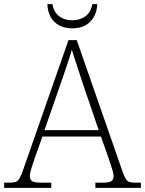

<svg xmlns="http://www.w3.org/2000/svg" viewBox="-23 -908 701 928"><path d="M-3 0V-25H18Q41 -25 52 -28.5Q63 -32 70 -43.5Q77 -55 86 -79L308 -714H348L571 -74Q579 -52 586 -41.5Q593 -31 604 -28Q615 -25 638 -25H658V0H438V-25H470Q506 -25 516 -33Q526 -41 526 -57Q526 -68 521 -84.5Q516 -101 510.5 -117.5Q505 -134 502 -143L465 -248H182L145 -144Q142 -135 136.5 -118.5Q131 -102 126 -85Q121 -68 121 -57Q121 -41 131.5 -33Q142 -25 178 -25H225V0ZM192 -279H454L380 -496Q371 -524 360.5 -555.5Q350 -587 340.5 -616.5Q331 -646 324 -668Q320 -651 310 -621.5Q300 -592 290 -561.5Q280 -531 271 -506ZM326 -771Q289 -771 262 -786Q235 -801 221 -827.5Q207 -854 206 -888H230Q238 -848 263.5 -829Q289 -810 326 -810Q363 -810 389.5 -829Q416 -848 423 -888H447Q446 -854 431.5 -827.5Q417 -801 390.5 -786Q364 -771 326 -771Z"/></svg>

Font: Noto Serif Thai ExtraLight
Style: Regular
Weight: 250
Version: Version 2.001